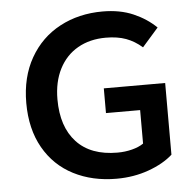

<svg xmlns="http://www.w3.org/2000/svg" viewBox="-53 -785 868 851"><g transform="rotate(-5 381.5 -359.0)"><path d="M62 -356Q62 -471 110.5 -556Q159 -641 243.5 -686Q328 -731 434 -731Q511 -731 570 -705.5Q629 -680 671 -639L599 -557Q566 -586 528 -600Q490 -614 438 -614Q367 -614 313.5 -583.5Q260 -553 230.5 -495.5Q201 -438 201 -360Q201 -238 264 -170Q327 -102 446 -102Q480 -102 511 -110Q542 -118 562 -132V-281H410V-391H683V-72Q642 -35 575.5 -11Q509 13 432 13Q325 13 241 -30Q157 -73 109.5 -156.5Q62 -240 62 -356Z"/></g></svg>

Font: Nebula Sans Semibold
Style: Regular
Weight: 600
Designer: Paul D. Hunt for Adobe (as Source Sans)
Foundry: Nebula Entertainment & Broadcasting LLC
Version: Version 1.010